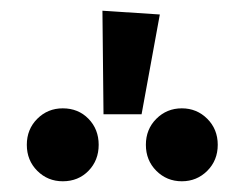

<svg xmlns="http://www.w3.org/2000/svg" viewBox="-20 -950 456 358"><path d="M171 -930 278 -923 244 -737H173ZM97 -748Q126 -748 145 -728.5Q164 -709 164 -680Q164 -651 145 -631.5Q126 -612 97 -612Q69 -612 49.5 -631.5Q30 -651 30 -680Q30 -709 49.5 -728.5Q69 -748 97 -748ZM271.5 -728.5Q291 -748 319 -748Q347 -748 366.5 -728.5Q386 -709 386 -680Q386 -651 366.5 -631.5Q347 -612 319 -612Q291 -612 271.5 -631.5Q252 -651 252 -680Q252 -709 271.5 -728.5Z"/></svg>

Font: Fira Sans Condensed Medium
Style: Regular
Weight: 500
Width: 3
Designer: Carrois Corporate & Edenspiekermann AG
Foundry: Carrois Corporate GbR & Edenspiekermann AG
Version: Version 4.203;PS 004.203;hotconv 1.0.88;makeotf.lib2.5.64775